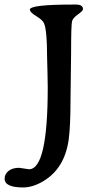

<svg xmlns="http://www.w3.org/2000/svg" viewBox="-25 -700 441 835"><path d="M58.1 29.8 101.1 36.1Q182.6 36.1 182.6 -319.3L181.6 -381.3L179.7 -455.1Q179.7 -567.4 166.5 -598.6Q160.2 -613.3 132.6 -629.9Q105 -646.5 105 -658.2Q105 -680.2 293.5 -680.2H305.2Q335.9 -680.2 335.9 -660.2Q335.9 -652.8 314.5 -637.7Q293 -622.6 288.6 -608.6Q284.2 -594.7 284.2 -469.7L281.7 -269Q281.7 -148.4 273.4 -90.8Q255.4 34.7 160.2 89.8Q116.2 115.2 75.2 115.2Q-4.9 115.2 -4.9 77.1Q-4.9 57.1 12 43.5Q28.8 29.8 58.1 29.8Z"/></svg>

Font: Averia Serif Libre Light
Style: Regular
Weight: 300
Version: Version 1.002